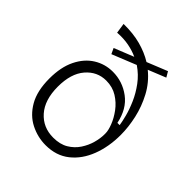

<svg xmlns="http://www.w3.org/2000/svg" viewBox="-194 -824 966 966"><g transform="rotate(45 288.5 -341.5)"><path d="M285 13Q228 13 176.5 -13Q125 -39 93 -94.5Q61 -150 61 -238Q61 -319 88.5 -375Q116 -431 162 -459.5Q208 -488 263 -488Q332 -488 388 -446.5Q444 -405 461 -322H477Q474 -343 465 -378Q456 -413 438.5 -453Q421 -493 393 -531Q365 -569 324 -597L195 -545L181 -575L286 -617Q256 -631 219.5 -638Q183 -645 139 -642L131 -696Q199 -697 252.5 -682.5Q306 -668 348 -642L457 -686L474 -657L380 -619Q430 -578 459.5 -522.5Q489 -467 502.5 -407Q516 -347 516 -291Q516 -207 489.5 -138Q463 -69 411.5 -28Q360 13 285 13ZM285 -41Q333 -41 365.5 -60.5Q398 -80 418 -110.5Q438 -141 447 -174Q456 -207 456 -234V-243Q456 -263 444 -294.5Q432 -326 408.5 -358Q385 -390 350.5 -411.5Q316 -433 271 -433Q207 -433 163.5 -382.5Q120 -332 120 -239Q120 -145 166 -93Q212 -41 285 -41Z"/></g></svg>

Font: Bricolage Grotesque 10pt ExtraLight
Style: Regular
Weight: 200
Designer: Mathieu Triay
Foundry: Atelier Triay
Version: Version 1.000; ttfautohint (v1.8.4.7-5d5b);gftools[0.9.32]